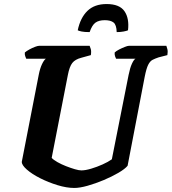

<svg xmlns="http://www.w3.org/2000/svg" viewBox="-20 -931 850 951"><path d="M348 0Q310 0 264.5 -14Q219 -28 178.5 -48.5Q138 -69 112.5 -91.5Q87 -114 88 -130L172 -561Q178 -592 188 -613Q198 -634 207 -640H110Q108 -645 105 -652.5Q102 -660 103 -671Q111 -678 125.5 -686Q140 -694 153.5 -699Q167 -704 173 -704H424Q426 -700 429.5 -688.5Q433 -677 430 -658L383 -645Q352 -637 338 -619Q324 -601 316 -559L236 -149Q245 -139 264.5 -128Q284 -117 307 -108Q330 -99 350.5 -93Q371 -87 383 -87Q403 -87 431.5 -95.5Q460 -104 488 -116.5Q516 -129 534 -142L617 -560Q624 -595 633.5 -615.5Q643 -636 651 -640H555Q553 -643 550 -652Q547 -661 548 -671Q555 -678 569.5 -685.5Q584 -693 598 -698.5Q612 -704 618 -704H804Q806 -699 809 -687.5Q812 -676 809 -658L766 -647Q748 -641 735.5 -634.5Q723 -628 714 -610Q705 -592 697 -552L612 -110Q599 -94 566.5 -75Q534 -56 493.5 -39Q453 -22 414 -11Q375 0 348 0ZM424 -772Q398 -772 384 -775Q370 -778 365 -781Q378 -843 413 -877Q448 -911 508 -911Q572 -911 596.5 -875.5Q621 -840 614 -781Q608 -778 592.5 -775Q577 -772 558 -772Q557 -808 542.5 -819.5Q528 -831 499 -831Q470 -831 453 -819Q436 -807 424 -772Z"/></svg>

Font: Texturina ExtraBold
Style: Italic
Weight: 800
Italic angle: -11°
Designer: Guillermo Torres Carreño
Foundry: Omnibus-Type
Version: Version 1.002; ttfautohint (v1.8.3)